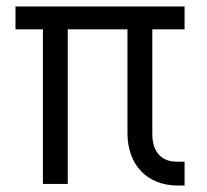

<svg xmlns="http://www.w3.org/2000/svg" viewBox="-20 -570 640 595"><path d="M552 5V-69H527C481 -69 452 -99 452 -154V-479H552V-550H28V-479H113V0H190V-479H375V-158C375 -59 436 5 531 5Z"/></svg>

Font: Tekne LDO Light
Style: Regular
Weight: 300
Monospace: yes
Designer: Alessio Laiso, Mario Rullo, Paolo Rosset
Foundry: Alessio Laiso
Version: Version 1.000;hotconv 1.0.109;makeotfexe 2.5.65596